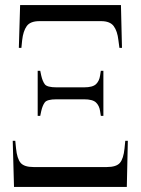

<svg xmlns="http://www.w3.org/2000/svg" viewBox="-20 -734 552 754"><path d="M54 -546 59 -714H455L459 -546H449L445 -576Q441 -612 426.5 -631.5Q412 -651 377 -651H135Q99 -651 85 -631.5Q71 -612 67 -576L64 -546ZM128 -279V-456H138L142 -437Q147 -415 156 -403Q165 -391 202 -391H310Q344 -391 357 -403.5Q370 -416 373 -437L376 -456H386V-279H376L373 -298Q370 -319 357 -331.5Q344 -344 310 -344H202Q165 -344 156 -332Q147 -320 142 -298L138 -279ZM35 0 30 -181H40L43 -151Q47 -111 61 -94.5Q75 -78 112 -78H399Q437 -78 451 -94.5Q465 -111 469 -151L472 -181H482L478 0Z"/></svg>

Font: Noto Serif Display ExtraCondensed
Style: Regular
Weight: 400
Width: 2
Designer: Monotype Design Team
Foundry: Monotype Imaging Inc.
Version: Version 2.009